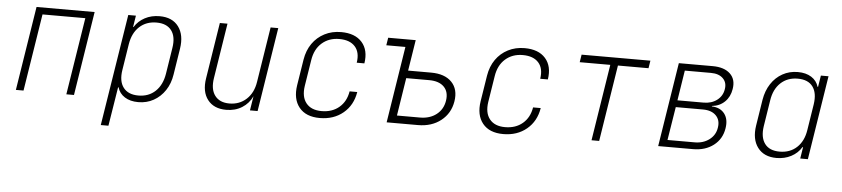

<svg xmlns="http://www.w3.org/2000/svg" viewBox="-44 -816 5487 1251"><g transform="rotate(5 2700.0 -190.0)"><path d="M66 0 153 -550H533L446 0H396L476 -505H196L116 0Z M637 180 753 -550H803L791 -475H794Q819 -515 861.5 -537.5Q904 -560 958 -560Q1041 -560 1081.5 -505.5Q1122 -451 1108 -361L1081 -190Q1072 -130 1042 -85Q1012 -40 967 -15Q922 10 867 10Q814 10 778.5 -12.5Q743 -35 731 -75H728L716 0L687 180ZM864 -33Q931 -33 975 -74.5Q1019 -116 1031 -190L1058 -361Q1070 -435 1039 -476Q1008 -517 941 -517Q874 -517 829.5 -476Q785 -435 773 -361L746 -190Q734 -116 765.5 -74.5Q797 -33 864 -33Z M1442 10Q1361 10 1320.5 -42.5Q1280 -95 1294 -183L1352 -550H1402L1345 -190Q1333 -116 1364 -74.5Q1395 -33 1459 -33Q1525 -33 1570.5 -75Q1616 -117 1627 -190L1684 -550H1734L1647 0H1597L1612 -94Q1590 -46 1545.5 -18Q1501 10 1442 10Z M2054 10Q1963 10 1919 -44.5Q1875 -99 1889 -190L1916 -360Q1926 -421 1957 -465.5Q1988 -510 2036.5 -535Q2085 -560 2145 -560Q2236 -560 2281.5 -508.5Q2327 -457 2313 -370H2263Q2274 -438 2240 -476Q2206 -514 2137 -514Q2069 -514 2023 -473.5Q1977 -433 1966 -360L1939 -190Q1928 -118 1961 -77Q1994 -36 2062 -36Q2131 -36 2176.5 -74.5Q2222 -113 2233 -180H2283Q2269 -93 2207 -41.5Q2145 10 2054 10Z M2491 0 2570 -500H2445L2453 -550H2633L2601 -348H2751Q2841 -348 2886.5 -301Q2932 -254 2919 -174Q2906 -95 2845.5 -47.5Q2785 0 2696 0ZM2554 -50H2704Q2769 -50 2812 -83.5Q2855 -117 2864 -174Q2873 -232 2840.5 -265Q2808 -298 2743 -298H2593Z M3254 10Q3163 10 3119 -44.5Q3075 -99 3089 -190L3116 -360Q3126 -421 3157 -465.5Q3188 -510 3236.5 -535Q3285 -560 3345 -560Q3436 -560 3481.5 -508.5Q3527 -457 3513 -370H3463Q3474 -438 3440 -476Q3406 -514 3337 -514Q3269 -514 3223 -473.5Q3177 -433 3166 -360L3139 -190Q3128 -118 3161 -77Q3194 -36 3262 -36Q3331 -36 3376.5 -74.5Q3422 -113 3433 -180H3483Q3469 -93 3407 -41.5Q3345 10 3254 10Z M3831 0 3910 -500H3710L3718 -550H4168L4160 -500H3960L3881 0Z M4267 0 4354 -550H4575Q4651 -550 4690 -513Q4729 -476 4718 -412Q4710 -361 4676.5 -328.5Q4643 -296 4593 -291V-288Q4648 -286 4676 -249.5Q4704 -213 4694 -153Q4683 -83 4629 -41.5Q4575 0 4495 0ZM4366 -308H4537Q4589 -308 4624.5 -335Q4660 -362 4667 -406Q4675 -450 4647.5 -477.5Q4620 -505 4568 -505H4397ZM4324 -45H4502Q4558 -45 4597.5 -75Q4637 -105 4644 -154Q4652 -203 4622.5 -233Q4593 -263 4537 -263H4359Z M5041 10Q4959 10 4918 -44.5Q4877 -99 4891 -189L4918 -360Q4928 -420 4957.5 -465Q4987 -510 5032 -535Q5077 -560 5132 -560Q5185 -560 5220.5 -537.5Q5256 -515 5268 -475H5271L5283 -550H5333L5246 0H5196L5208 -75H5204Q5180 -35 5137 -12.5Q5094 10 5041 10ZM5058 -33Q5126 -33 5170.5 -74.5Q5215 -116 5226 -189L5253 -360Q5264 -434 5233.5 -475.5Q5203 -517 5135 -517Q5068 -517 5023.5 -475.5Q4979 -434 4968 -360L4941 -189Q4930 -116 4960.5 -74.5Q4991 -33 5058 -33Z"/></g></svg>

Font: NKDuy Mono Thin
Style: Italic
Weight: 100
Italic angle: -9°
Monospace: yes
Designer: NKDuy
Foundry: NKDuy
Version: Version 2.251; ttfautohint (v1.8.4.7-5d5b)